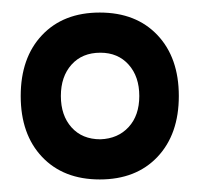

<svg xmlns="http://www.w3.org/2000/svg" viewBox="-20 -684 330 306"><path d="M231 -434Q197 -398 139 -398Q81 -398 47 -434Q13 -470 13 -531Q13 -592 47 -628Q81 -664 139 -664Q197 -664 231 -628Q265 -592 265 -531Q265 -470 231 -434ZM140 -462Q168 -463 185 -481.5Q202 -500 202 -531Q202 -562 185 -581Q168 -600 140 -600Q111 -600 94 -581Q77 -562 77 -531Q77 -500 94 -481Q111 -462 140 -462Z"/></svg>

Font: MB Grotesk
Style: Regular
Weight: 400
Designer: Nawras Khrais
Foundry: Nawras Khrais
Version: Version 1.000;PS 001.000;hotconv 1.0.88;makeotf.lib2.5.64775